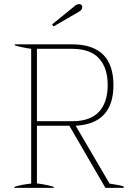

<svg xmlns="http://www.w3.org/2000/svg" viewBox="-20 -916 656 936"><path d="M241 -787 234 -797 341 -884Q353 -896 367 -896Q373 -896 377 -892Q381 -888 381 -882Q381 -868 365 -859ZM583 -7V0H494L318 -303H160V-22Q213 -15 242 -5V0H50V-5Q83 -16 132 -21V-678Q83 -685 52 -695V-700H330Q533 -700 533 -501Q533 -313 349 -303L514 -21Q568 -13 583 -7ZM160 -325H331Q420 -325 462.5 -371Q505 -417 505 -501Q505 -585 462.5 -631.5Q420 -678 331 -678H160Z"/></svg>

Font: Trirong Thin
Style: Regular
Weight: 250
Designer: Katatrad Team
Foundry: CadsonDemak
Version: Version 1.001